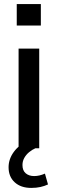

<svg xmlns="http://www.w3.org/2000/svg" viewBox="-20 -726 283 940"><path d="M71 0V-488H172V0ZM62 -601V-706H180V-601ZM133 194Q82 194 52 166.5Q22 139 22 93Q22 52 48.5 16.5Q75 -19 121 -39L153 0Q137 7 122.5 19Q108 31 99 47Q90 63 90 82Q90 109 106 122.5Q122 136 147 136Q160 136 173 133Q186 130 200 124L215 177Q198 185 178 189.5Q158 194 133 194Z"/></svg>

Font: Nunito Sans 12pt ExtraLight 12pt SemiBold
Style: Regular
Weight: 600
Version: Version 3.101;gftools[0.9.27]